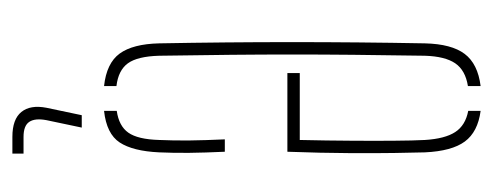

<svg xmlns="http://www.w3.org/2000/svg" viewBox="-263 -381 796 310"><g transform="rotate(90 135.0 -226.0)"><path d="M50 -85Q49 -138.5 48.5 -192.2Q48 -246 48 -299.5Q48 -353 48.5 -406.8Q49 -460.5 50 -514Q51 -557 67 -578.2Q83 -599.5 119 -604V-583.5Q93.5 -579.5 82.2 -563Q71 -546.5 70 -514Q69 -450.5 68.5 -399.2Q68 -348 68 -300.2Q68 -252.5 68.5 -200.8Q69 -149 70 -85Q71 -50 82.2 -34.5Q93.5 -19 119 -16V4Q82 0 66.5 -21.2Q51 -42.5 50 -85ZM159 4V-16.5Q183.5 -20 194.2 -35.2Q205 -50.5 206 -85Q207 -107.5 206.8 -133.2Q206.5 -159 205 -191H225Q226.5 -159 226.8 -133Q227 -107 226 -85Q224 -42.5 210 -21.2Q196 0 159 4ZM98 -292V-312H206Q207 -356.5 207.2 -395.5Q207.5 -434.5 207.2 -464.8Q207 -495 206 -514Q204 -546.5 193.2 -563Q182.5 -579.5 159 -584V-604Q193 -599.5 208.5 -578.5Q224 -557.5 226 -514Q226.5 -496 227 -465Q227.5 -434 227.2 -390.5Q227 -347 225 -292ZM228 152H201Q172.5 152 160.8 137.5Q149 123 154 97L166 40H186L174 97Q170.5 115.5 176.8 124.8Q183 134 201 134H228Z"/></g></svg>

Font: Big Shoulders Stencil Display SC Thin
Style: Regular
Weight: 100
Designer: Patric King
Foundry: XO Type Co
Version: Version 2.001